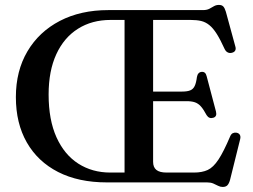

<svg xmlns="http://www.w3.org/2000/svg" viewBox="-20 -741 1026 780"><path d="M420 -700H804.5Q820 -700 830.2 -705.2Q840.5 -710.5 849.2 -715.8Q858 -721 869.5 -721Q881 -721 887 -714.8Q893 -708.5 897.5 -693.5L936 -552.5Q939 -543 935.8 -536.2Q932.5 -529.5 923.5 -527Q914 -524 905.8 -527.8Q897.5 -531.5 892.5 -542Q875 -580.5 860.2 -603.8Q845.5 -627 830.2 -639.2Q815 -651.5 797 -655.8Q779 -660 754.5 -660H602V-83.5Q602 -61.5 615.2 -50.8Q628.5 -40 656.5 -40H768.5Q801 -40 823.8 -50.5Q846.5 -61 867.5 -92.8Q888.5 -124.5 915 -187Q919 -196.5 925.5 -199.8Q932 -203 940 -202Q950 -200.5 954.2 -193.5Q958.5 -186.5 955.5 -175L914.5 -10Q910.5 4.5 904 11.5Q897.5 18.5 884.5 18.5Q875 18.5 866 13.8Q857 9 846.5 4.5Q836 0 821 0H414Q299 0 216.2 -42.2Q133.5 -84.5 89 -162.2Q44.5 -240 44.5 -346.5Q44.5 -453 91.5 -532.5Q138.5 -612 223 -656Q307.5 -700 420 -700ZM177.5 -357Q177.5 -254 209.5 -183.2Q241.5 -112.5 298.2 -76.2Q355 -40 428 -40H486V-660H429Q353.5 -660 296.8 -624.2Q240 -588.5 208.8 -520.8Q177.5 -453 177.5 -357ZM556.5 -369H720Q741 -369 753 -374Q765 -379 771 -391.8Q777 -404.5 780 -428Q783.5 -447.5 799 -449Q815 -450.5 819.5 -431.5L857.5 -287.5Q862.5 -267 846 -262.5Q829.5 -257.5 819.5 -273Q807 -296.5 796 -308.8Q785 -321 771.5 -325.5Q758 -330 737.5 -330H556.5Z"/></svg>

Font: Fraunces 17pt
Style: Regular
Weight: 400
Version: Version 1.000;[b76b70a41]